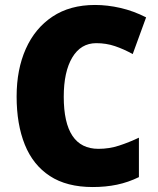

<svg xmlns="http://www.w3.org/2000/svg" viewBox="-20 -744 637 774"><path d="M368 -570Q306 -570 271.5 -512.5Q237 -455 237 -354Q237 -144 377 -144Q420 -144 460 -157Q500 -170 540 -189V-30Q497 -9 451.5 0.5Q406 10 354 10Q249 10 181 -34.5Q113 -79 80 -161Q47 -243 47 -355Q47 -464 84 -547Q121 -630 191.5 -677Q262 -724 363 -724Q413 -724 465.5 -712Q518 -700 569 -674L515 -526Q479 -546 443.5 -558Q408 -570 368 -570Z"/></svg>

Font: Noto Sans SemiCondensed Black
Style: Regular
Weight: 900
Width: 4
Designer: Monotype Design Team
Foundry: Monotype Imaging Inc.
Version: Version 2.013; ttfautohint (v1.8.4.7-5d5b)